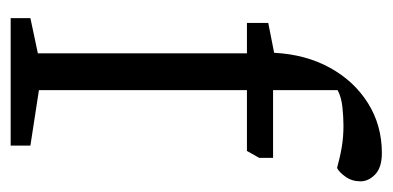

<svg xmlns="http://www.w3.org/2000/svg" viewBox="-208 -528 736 360"><g transform="rotate(90 160.0 -348.0)"><path d="M14 0V-37L80 -51V-443H23V-483L79 -494Q82 -553 107 -598.5Q132 -644 173.5 -670Q215 -696 267 -696Q294 -696 307 -683.5Q320 -671 320 -656Q320 -640 311.5 -628Q303 -616 295 -612Q273 -618 254.5 -621Q236 -624 216 -624Q199 -624 180.5 -622Q162 -620 149 -613V-492H276V-466L263 -443H149V-53L253 -37V0Z"/></g></svg>

Font: Faustina Light Light
Style: Regular
Weight: 300
Version: Version 1.200